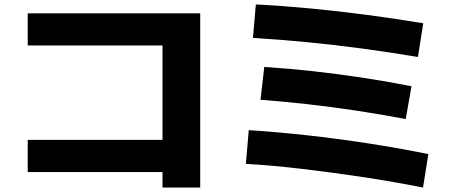

<svg xmlns="http://www.w3.org/2000/svg" viewBox="-20 -793 2040 866"><path d="M713 53V-17H105V-162H713V-588H105V-733H883V53Z M1888 53Q1758 27 1619 6Q1480 -15 1344.5 -31Q1209 -47 1089 -54L1102 -206Q1227 -198 1363.5 -183Q1500 -168 1639.5 -146.5Q1779 -125 1912 -98ZM1810 -256Q1694 -278 1584 -294.5Q1474 -311 1367.5 -323Q1261 -335 1155 -343L1172 -491Q1283 -484 1391 -472Q1499 -460 1609 -443.5Q1719 -427 1836 -404ZM1865 -536Q1740 -557 1613.5 -574Q1487 -591 1362.5 -603Q1238 -615 1121 -622L1134 -773Q1253 -767 1379 -755Q1505 -743 1634 -726Q1763 -709 1889 -688Z"/></svg>

Font: M PLUS 2 ExtraBold
Style: Regular
Weight: 800
Version: Version 1.001